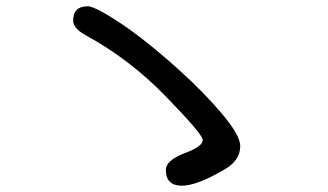

<svg xmlns="http://www.w3.org/2000/svg" viewBox="-20 -655 1040 609"><path d="M392 -561Q464 -509 546.5 -434.5Q629 -360 685.5 -292.5Q742 -225 742 -192Q742 -146 693 -118Q605 -66 557 -66Q506 -66 506 -116Q506 -146 565 -169Q623 -190 623 -211Q623 -229 507 -348Q392 -467 252 -543Q212 -565 212 -590Q212 -635 258 -635Q286 -635 392 -561Z"/></svg>

Font: 寒蝉全圆体
Style: Regular
Weight: 400
Designer: Warren2060
      Designed by Motoya company      

      [Varela Round]
      Joe Prince(Latin component); Avraham Cornf
Foundry: ChillType
Version: Version 3.200